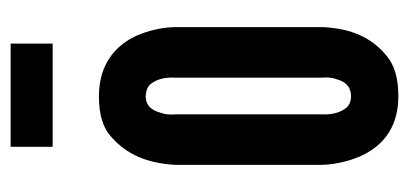

<svg xmlns="http://www.w3.org/2000/svg" viewBox="-224 -537 769 361"><g transform="rotate(-90 160.5 -356.5)"><path d="M65 -721H259V-642H65ZM290 -133C287 -80 271 -43 236 -14C218 1 193 8 160 8C95 8 63 -28 47 -64C38 -85 32 -109 31 -136V-411C34 -464 50 -503 85 -533C102 -548 127 -555 160 -555C225 -555 258 -519 274 -484C283 -463 289 -440 290 -414ZM195 -411C196 -432 192 -447 182 -459C177 -464 169 -467 160 -467C141 -467 133 -454 129 -439C126 -431 125 -422 126 -411V-136C125 -115 130 -100 139 -89C144 -84 151 -81 160 -81C179 -81 188 -93 192 -108C195 -116 196 -125 195 -136Z"/></g></svg>

Font: League Gothic
Style: Regular
Weight: 400
Designer: The League of Moveable Type
Version: Version 1.560;PS 001.560;hotconv 1.0.56;makeotf.lib2.0.21325